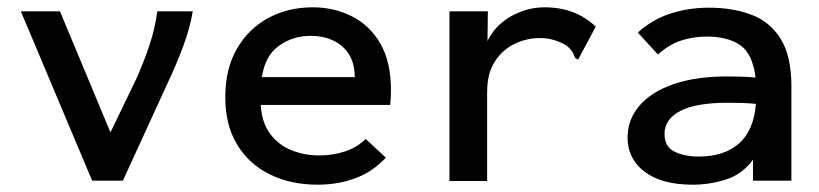

<svg xmlns="http://www.w3.org/2000/svg" viewBox="-20 -494 2240 525"><path d="M232 0 37 -463H144L282 -132L352 -277Q375 -328 390 -374.5Q405 -421 410 -463H507Q500 -419 481.5 -369Q463 -319 438 -266L316 0Z M849 11Q775 11 718 -17Q661 -45 628.5 -98.5Q596 -152 596 -228Q596 -306 628 -361Q660 -416 714 -445Q768 -474 835 -474Q894 -474 943 -449Q992 -424 1020.5 -374Q1049 -324 1049 -249Q1049 -228 1047 -207H693Q696 -158 719 -127.5Q742 -97 777.5 -83Q813 -69 853 -69Q889 -69 922 -79.5Q955 -90 980 -114L1035 -63Q1000 -25 952.5 -7Q905 11 849 11ZM696 -283H950Q950 -337 916.5 -366.5Q883 -396 829 -396Q781 -396 743 -369Q705 -342 696 -283Z M1209 -463H1314L1313 -382Q1334 -425 1377.5 -449.5Q1421 -474 1469 -474Q1554 -474 1609 -421L1565 -339L1561 -331L1553 -335Q1550 -342 1546.5 -349.5Q1543 -357 1531 -368Q1496 -390 1457 -390Q1421 -390 1388 -374.5Q1355 -359 1333.5 -326.5Q1312 -294 1312 -242V1H1209Z M1874 11Q1789 11 1742.5 -24.5Q1696 -60 1696 -118Q1696 -167 1728.5 -205Q1761 -243 1822 -264Q1883 -285 1967 -285Q1983 -285 2003.5 -284.5Q2024 -284 2046 -282Q2038 -347 2004 -370.5Q1970 -394 1913 -394Q1875 -394 1842 -383Q1809 -372 1779 -345L1724 -405Q1764 -441 1813.5 -457Q1863 -473 1918 -473Q1983 -473 2034 -454Q2085 -435 2114.5 -388Q2144 -341 2144 -258V0H2039V-57Q2009 -17 1964.5 -3Q1920 11 1874 11ZM1797 -128Q1797 -93 1824 -79.5Q1851 -66 1891 -66Q1960 -66 2000.5 -101.5Q2041 -137 2047 -210Q2027 -212 2006 -212.5Q1985 -213 1969 -213Q1883 -213 1840 -190.5Q1797 -168 1797 -128Z"/></svg>

Font: Inconsolata SemiExpanded SemiBold
Style: Regular
Weight: 600
Width: 6
Monospace: yes
Designer: Raph Levien, Cyreal, Brenton Simpson
Foundry: Raph Levien, Cyreal, Google
Version: Version 3.001; ttfautohint (v1.8.2.53-6de2)